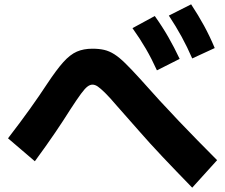

<svg xmlns="http://www.w3.org/2000/svg" viewBox="-20 -852 1040 887"><path d="M868 15Q792 -63 731.5 -127Q671 -191 620.5 -249Q570 -307 520 -363Q486 -403 465 -423.5Q444 -444 431.5 -452.5Q419 -461 407 -461Q396 -461 384 -452Q372 -443 354 -418.5Q336 -394 306 -348Q274 -297 235 -239.5Q196 -182 141 -107L17 -213Q74 -287 118 -348.5Q162 -410 196 -462Q241 -530 272.5 -565Q304 -600 335 -613.5Q366 -627 407 -627Q438 -627 461.5 -621.5Q485 -616 508 -601.5Q531 -587 559 -559.5Q587 -532 627 -488Q720 -383 807 -292Q894 -201 983 -112ZM705 -527Q681 -580 654 -626.5Q627 -673 592 -722L695 -778Q730 -729 757.5 -681Q785 -633 810 -580ZM868 -582Q845 -635 819 -682.5Q793 -730 760 -780L863 -832Q896 -782 922.5 -733.5Q949 -685 972 -630Z"/></svg>

Font: M PLUS 1 Thin ExtraBold
Style: Regular
Weight: 800
Version: Version 1.001